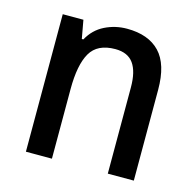

<svg xmlns="http://www.w3.org/2000/svg" viewBox="-86 -704 743 727"><g transform="rotate(15 285.5 -340.5)"><path d="M326 -615Q410 -615 454.5 -568.5Q499 -522 499 -422V-66H397V-404Q397 -466 374.5 -497.5Q352 -529 303 -529Q233 -529 205.5 -481.5Q178 -434 178 -339V-66H76V-605H157L170 -533H176Q199 -575 239.5 -595Q280 -615 326 -615Z"/></g></svg>

Font: Noto Sans Malayalam UI SemiCondensed Medium
Style: Regular
Weight: 500
Width: 4
Designer: Jelle Bosma - Monotype Design Team
Foundry: Monotype Imaging Inc.
Version: Version 2.104; ttfautohint (v1.8.4.7-5d5b)